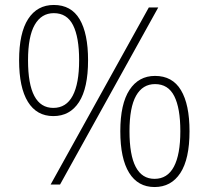

<svg xmlns="http://www.w3.org/2000/svg" viewBox="-20 -744 841 774"><path d="M197 -724Q267 -724 301 -666.5Q335 -609 335 -501Q335 -389 298.5 -332.5Q262 -276 195 -276Q128 -276 92.5 -333.5Q57 -391 57 -501Q57 -611 93.5 -667.5Q130 -724 197 -724ZM618 -714 222 0H184L580 -714ZM197 -691Q147 -691 120 -644Q93 -597 93 -501Q93 -309 195 -309Q247 -309 273 -358Q299 -407 299 -501Q299 -594 274.5 -642.5Q250 -691 197 -691ZM605 -438Q675 -438 709.5 -380.5Q744 -323 744 -215Q744 -103 707 -46.5Q670 10 603 10Q536 10 500.5 -47.5Q465 -105 465 -215Q465 -325 502 -381.5Q539 -438 605 -438ZM605 -405Q555 -405 528.5 -358Q502 -311 502 -215Q502 -23 603 -23Q655 -23 681 -72Q707 -121 707 -215Q707 -308 682.5 -356.5Q658 -405 605 -405Z"/></svg>

Font: Noto Sans Lao UI ExtLt
Style: Regular
Weight: 200
Designer: Monotype Design Team
Foundry: Monotype Imaging Inc.
Version: Version 2.000; ttfautohint (v1.8.4.7-5d5b)